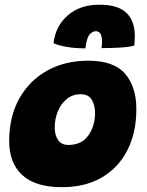

<svg xmlns="http://www.w3.org/2000/svg" viewBox="-20 -787 625 816"><path d="M243.5 8.5Q130.5 8.5 74.8 -42.8Q19 -94 19 -187.5Q19 -291 61.8 -367.8Q104.5 -444.5 180.2 -486.8Q256 -529 355.5 -529Q464.5 -529 512 -473.2Q559.5 -417.5 559.5 -324Q559.5 -223 521.2 -148.2Q483 -73.5 412.2 -32.5Q341.5 8.5 243.5 8.5ZM270.5 -171Q327 -171 355.5 -211.5Q384 -252 384 -307Q384 -339 370.2 -362.8Q356.5 -386.5 323 -386.5Q288.5 -386.5 263.8 -366.2Q239 -346 225.8 -313.5Q212.5 -281 212.5 -245Q212.5 -213 226.8 -192Q241 -171 270.5 -171ZM207.5 -603.5Q216 -676.5 268.2 -721.8Q320.5 -767 401.5 -767Q482 -767 517.5 -732.2Q553 -697.5 553 -633Q553 -623.5 552.2 -613.5Q551.5 -603.5 550.5 -593Q535 -588.5 509 -586.2Q483 -584 456.2 -583.2Q429.5 -582.5 411.5 -582.5Q413.5 -596 413.5 -608.5Q413.5 -635.5 406 -645Q398.5 -654.5 388 -654.5Q374 -654.5 361.5 -641.5Q349 -628.5 343 -581.5Q297.5 -581.5 261.2 -588.2Q225 -595 207.5 -603.5Z"/></svg>

Font: Grandstander Black
Style: Italic
Weight: 900
Italic angle: -15°
Designer: Tyler Finck
Foundry: Etcetera Type Co
Version: Version 1.200; ttfautohint (v1.8.3)